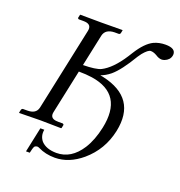

<svg xmlns="http://www.w3.org/2000/svg" viewBox="-148 -777 1029 1097"><g transform="rotate(20 366.5 -229.0)"><path d="M577.6 -92.8Q551.8 28.3 460 106.4Q382.8 171.4 297.4 171.9Q240.7 171.9 196.3 149.9Q188 146 184.1 146Q170.9 146.5 165 154.8Q160.6 162.1 153.8 193.8H130.9L163.1 42H187Q179.7 81.1 203.6 109.9Q234.4 142.6 296.4 143.1Q386.2 143.1 444.8 51.8Q479.5 -2.9 496.6 -83Q543 -301.3 339.8 -332.5Q303.2 -337.9 258.8 -337.9L202.1 -70.8Q194.3 -33.7 231.4 -28.8Q239.3 -27.8 248 -27.8H273.9Q280.3 -25.9 280.3 -20L276.4 -1L273.9 1Q272.9 1 148.4 -1L20 1L18.1 -1L22.5 -20Q25.4 -26.9 30.8 -27.8H58.1Q110.4 -27.8 120.1 -66.9Q120.6 -69.3 121.1 -70.8L228 -574.2Q236.3 -613.8 195.3 -617.7Q189.9 -618.2 183.6 -618.2H156.2Q149.9 -620.1 149.9 -626L154.3 -645L156.2 -646Q157.2 -646 282.2 -645L411.1 -646L413.1 -645L409.2 -626Q406.2 -618.7 399.4 -618.2H373.5Q318.8 -616.7 309.1 -574.2L268.1 -380.9Q345.7 -381.8 376 -396Q436 -426.3 494.6 -517.1Q500 -525.4 510.3 -542Q555.7 -614.7 602.1 -637.2Q634.3 -651.9 672.4 -651.9Q734.9 -651.9 732.9 -612.8Q732.4 -608.9 731.9 -606Q726.1 -579.1 696.3 -567.4Q687 -564 678.7 -564Q661.6 -564.5 642.6 -577.1Q622.6 -588.9 605 -588.9Q589.4 -588.9 560.5 -554.2Q551.3 -542.5 544.9 -532.2Q485.4 -432.1 439 -393.1Q410.6 -370.1 381.3 -359.9Q389.2 -358.4 396.5 -356.9H397.9L399.4 -356.4Q622.1 -307.1 577.6 -92.8Z"/></g></svg>

Font: Linux Biolinum Slanted O
Style: Slanted
Weight: 400
Designer: Philipp H. Poll
Foundry: Philipp H. Poll
Version: Version 1.0.4